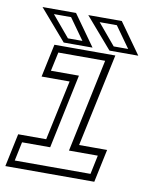

<svg xmlns="http://www.w3.org/2000/svg" viewBox="-79 -749 654 810"><g transform="rotate(10 248.0 -344.0)"><path d="M-0.5 0 29.5 -141.5H149.5L204.5 -398.5H84.5L114.5 -540H375.5L290.5 -141.5H410.5L380.5 0ZM34.5 -30H359L376 -111H252.5L337 -510.5H136.5L119 -429.5H239L172 -111H51.5ZM471 -556H347.5L233.5 -688H377ZM424 -576.5 359.5 -667H286L362 -576.5ZM275 -556H151.5L37.5 -688H181ZM228 -576.5 163.5 -667H90L166 -576.5Z"/></g></svg>

Font: Tourney Thin Light
Style: Italic
Weight: 300
Italic angle: -12°
Version: Version 1.015